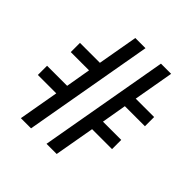

<svg xmlns="http://www.w3.org/2000/svg" viewBox="-187 -836 974 974"><g transform="rotate(45 300.0 -349.0)"><path d="M148 -216H16V-282H160L183 -416H52V-482H195L233 -698H306L183 0H110ZM417 -698H490L452 -482H584V-416H440L417 -282H548V-216H405L367 0H294Z"/></g></svg>

Font: IBM Plaex Mono
Style: Regular
Weight: 400
Designer: Mike Abbink, Paul van der Laan, Pieter van Rosmalen
Foundry: Bold Monday
Version: Version 2.003